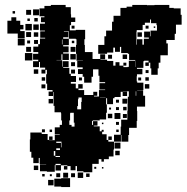

<svg xmlns="http://www.w3.org/2000/svg" viewBox="-20 -741 756 778"><path d="M712 -681H716V-641H693V-604H688V-579H654V-565H660V-517H630V-487H623V-464H619V-438H593V-464H589V-487H583V-474H569V-488H582V-495H564V-493H561V-466H535V-462H557V-440H535V-432H534V-411H536V-406H561V-376H536V-375H560V-353H568V-309H535V-291H536V-251H534V-223H503V-194H500V-167H472V-194H470V-167H442V-195H469V-228H471V-256H496V-291H497V-320H498V-349H502V-371H478V-370H495V-352H477V-369H469V-348H444V-343H438V-319H414V-343H410V-318H413V-284H410V-257H384V-253H356V-251H353V-235H357V-250H375V-232H360V-229H384V-209H392V-215H400V-207H394V-197H412V-174H419V-167H442V-135H440V-107H421V-96H401V-86H391V-96H380V-77H354V-43H318V-47H292V-68H286V-51H266V-68H253V-71H227V-50H205V-72H226V-77H205V-72H202V-45H170V-47H142V-75H167V-76H141V-101H137V-80H115V-102H107V-126H101V-176H103V-204H149V-198H173V-174H179V-173H202V-195H222V-197H202V-225H222V-235H231V-253H228V-282H227V-286H201V-312H197V-368H195V-352H177V-370H193V-376H171V-402H167V-440H170V-458H164V-443H148V-459H163V-467H142V-490H138V-469H114V-493H135V-499H114V-523H135V-530H115V-552H135V-562H142V-585H163V-588H143V-614H162V-617H142V-645H162V-651H146V-671H160V-675H140V-707H160V-717H186V-721H246V-712H267V-683H268V-670H285V-652H268V-639H263V-618H287V-620H325V-582H322V-559H324V-530H355V-502H386V-521H406V-501H387V-499H414V-494H439V-475H448V-489H464V-475H480V-469H497V-470H502V-495H528V-498H503V-523H498V-526H471V-551H466V-531H446V-548H439V-528H414V-523H378V-559H403V-594H410V-617H434V-653H440V-677H468V-709H493V-714H516V-721H576V-719H577V-720H606V-721H666V-709H684V-707H712ZM114 -703H138V-679H114ZM86 -701H106V-681H86ZM31 -696H41V-686H31ZM75 -622H62V-615H80V-587H52V-605H10V-657H26V-671H46V-657H62V-640H75ZM119 -654V-668H133V-654ZM101 -666V-656H91V-666ZM614 -639V-647H592V-662H588V-649H567V-640H558V-619H534V-613H533V-560H535V-582H557V-560H563V-584H583V-589H564V-613H588V-594H590V-617H616V-639ZM83 -644H109V-618H83ZM115 -642H137V-620H115ZM282 -637V-625H270V-637ZM582 -625H570V-637H582ZM603 -634H609V-628H603ZM290 -559V-582H287V-584H259V-614H239V-612H257V-590H236V-584H259V-558H236V-553H258V-529H236V-524H259V-498H233V-521H229V-498H209V-497H232V-471H234V-493H258V-469H236V-466H261V-442H267V-433H288V-409H267V-402H287V-383H297V-400H315V-382H298V-376H321V-356H358V-369H374V-353H361V-350H381V-376H406V-378H383V-404H406V-408H383V-434H379V-460H357V-430H351V-406H321V-430H315V-441H296V-461H315V-468H293V-494H316V-495H290V-523H288V-559ZM86 -611H106V-591H86ZM117 -610H135V-592H117ZM555 -592H537V-610H555ZM80 -557H52V-585H80ZM231 -561H233V-581H231ZM134 -579V-563H118V-579ZM90 -565V-577H102V-565ZM271 -576H281V-566H271ZM106 -531H86V-551H106ZM266 -551H286V-531H266ZM81 -526H111V-496H81ZM287 -500H265V-522H287ZM477 -520H495V-502H477ZM418 -503V-519H434V-503ZM530 -470H531V-493H530ZM284 -473H268V-489H284ZM480 -487H492V-475H480ZM117 -442V-460H135V-442ZM284 -443H268V-459H284ZM570 -445V-457H582V-445ZM149 -414V-428H163V-414ZM583 -414H569V-428H583ZM300 -427H312V-415H300ZM552 -427V-415H540V-427ZM585 -382H567V-400H585ZM164 -383H148V-399H164ZM530 -371V-353H532V-371ZM296 -339V-311H293V-298H309V-328H311V-346H298V-339ZM385 -346V-345H408V-346ZM476 -341H496V-321H476ZM177 -340H195V-322H177ZM450 -337H462V-325H450ZM479 -294V-308H493V-294ZM450 -307H462V-295H450ZM422 -305H430V-297H422ZM264 -253H261V-235H270V-228H282V-244H279V-284H265V-282H264ZM444 -283H468V-259H444ZM435 -262H417V-280H435ZM494 -263H478V-279H494ZM462 -235H450V-247H462ZM399 -238H393V-244H399ZM162 -217V-205H150V-217ZM191 -216V-206H181V-216ZM461 -206H451V-216H461ZM179 -188H193V-174H179ZM419 -188H433V-174H419ZM227 -144H229V-167H208V-162H227ZM468 -139H444V-163H468ZM223 -140H208V-133H223ZM465 -112H447V-130H465ZM198 -110H204V-129H198ZM223 -109H205V-105H223ZM135 -52H117V-70H135ZM253 -54H239V-68H253ZM370 -57H362V-65H370ZM399 -58H393V-64H399ZM317 -20H295V-42H317ZM236 -21V-41H256V-21ZM208 -23V-39H224V-23ZM284 -23H268V-39H284ZM343 -24H329V-38H343ZM161 -26H151V-36H161ZM182 -27V-35H190V-27ZM200 -17H228V-19H264V17H228V15H200ZM197 10H175V-12H197Z"/></svg>

Font: Rubik-Storm
Style: Regular
Weight: 400
Designer: NaN (generative design), Hubert & Fischer (Rubik source font outlines)
Foundry: NaN, Hubert & Fischer
Version: Version 1.000